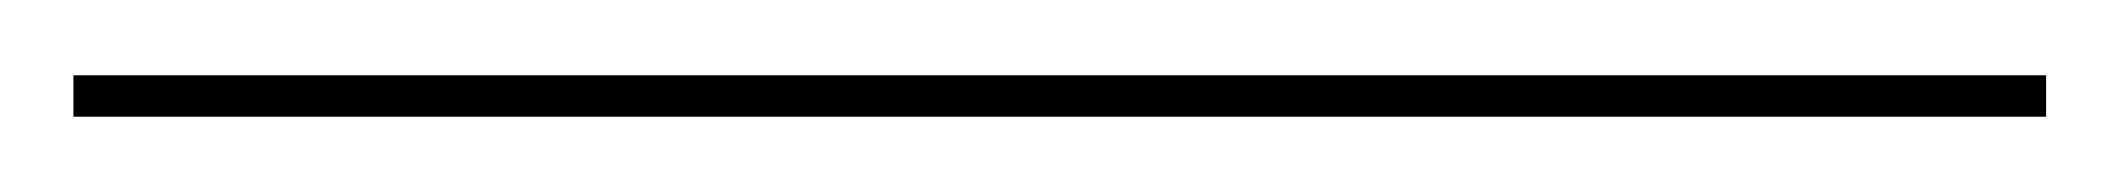

<svg xmlns="http://www.w3.org/2000/svg" viewBox="-20 1 564 51"><path d="M-0.5 32H523.5V21H-0.5Z"/></svg>

Font: Anybody UltraCondensed Thin Thin
Style: Regular
Weight: 250
Version: Version 1.111